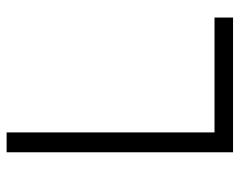

<svg xmlns="http://www.w3.org/2000/svg" viewBox="-92 -632 724 580"><g transform="rotate(-90 270.0 -342.0)"><path d="M100 -684H160V-56H507V0H100Z"/></g></svg>

Font: Bellota Text
Style: Regular
Weight: 400
Designer: Kemie Guaida
Foundry: Kemie Guaida
Version: Version 4.001